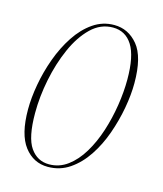

<svg xmlns="http://www.w3.org/2000/svg" viewBox="-89 -614 587 692"><g transform="rotate(15 204.0 -268.0)"><path d="M153 10Q99 10 65 -34.5Q31 -79 31 -172Q31 -215 40 -265.5Q49 -316 67 -365.5Q85 -415 112 -456Q139 -497 174.5 -521.5Q210 -546 253 -546Q306 -546 341.5 -503Q377 -460 377 -362Q377 -319 368 -269Q359 -219 341.5 -169.5Q324 -120 297 -79.5Q270 -39 234 -14.5Q198 10 153 10ZM155 0Q193 0 224 -23Q255 -46 278.5 -85Q302 -124 317.5 -172Q333 -220 341 -271Q349 -322 349 -368Q349 -455 323.5 -495.5Q298 -536 251 -536Q205 -536 169.5 -501.5Q134 -467 109.5 -411.5Q85 -356 72 -291.5Q59 -227 59 -166Q59 -75 85 -37.5Q111 0 155 0Z"/></g></svg>

Font: Noto Serif Display ExtraCondensed Thin
Style: Italic
Weight: 100
Width: 2
Italic angle: -12°
Designer: Monotype Design Team
Foundry: Monotype Imaging Inc.
Version: Version 2.009